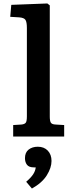

<svg xmlns="http://www.w3.org/2000/svg" viewBox="-20 -787 428 1107"><path d="M56 0V-66L104 -69Q122 -71 128.5 -79.5Q135 -88 135 -117V-626Q135 -659 127 -672Q119 -685 90 -687L39 -690L45 -759L253 -767L267 -756V-115Q267 -90 273 -80Q279 -70 300 -69L350 -66V0ZM164 300 131 261Q159 237 171.5 217.5Q184 198 186 178H175Q147 178 135.5 163Q124 148 124 125Q124 92 145 75.5Q166 59 198 59Q234 59 255.5 81.5Q277 104 277 141Q277 180 250 223.5Q223 267 164 300Z"/></svg>

Font: Literata 7pt SemiBold
Style: Regular
Weight: 600
Designer: Latin by Veronika Burian and Jose Scaglione. Greek by Irene Vlachou. Cyrillic by Vera Evstafieva.
Foundry: TypeTogether
Version: Version 3.002